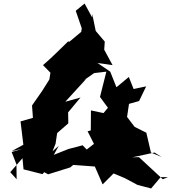

<svg xmlns="http://www.w3.org/2000/svg" viewBox="-20 -973 969 1085"><path d="M294 -161 303 -221 366 -276 365 -338 435 -422 349 -398 467 -527 452 -518 512 -560 581 -568 545 -425 590 -364 565 -334 494 -349 493 -236 475 -231 511 -160 470 -128 447 -152 367 -131 284 -98 312 -149 277 -118ZM38 0 107 -79 113 -16 220 11 230 0 252 12 377 -27 394 -41 516 -32 560 69 622 7 686 34 757 72 834 92 888 28H929L900 40L765 -85L728 -84L853 -111L893 -86L833 -111L807 -223L741 -256L698 -312L709 -386L766 -402L806 -485L735 -470L708 -538L638 -480L603 -568L531 -617L616 -605L569 -692L572 -738L521 -798L501 -895V-874L458 -953L408 -912L442 -813L439 -793L372 -737L365 -739C318 -694 273 -647 223 -605L265 -562L259 -524L210 -446L225 -469L161 -377L166 -307L96 -287L112 -155L46 -119L107 -132L46 -114L73 -44L74 40Z"/></svg>

Font: Hussar Lance
Style: ExBd
Weight: 700
Foundry: Cannot Into Space Fonts, PlusOne Fonts
Version: Version 2.270